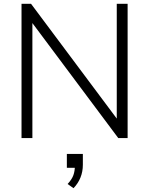

<svg xmlns="http://www.w3.org/2000/svg" viewBox="-20 -725 783 1008"><path d="M93 0V-705H143L615 -73H593V-705H650V0H601L129 -632H150V0ZM366 263 335 241Q358 216 365.5 194Q373 172 373 148L391 156H331V83H415V140Q415 176 402.5 207Q390 238 366 263Z"/></svg>

Font: Mulish ExtraLight Light
Style: Regular
Weight: 300
Version: Version 3.603